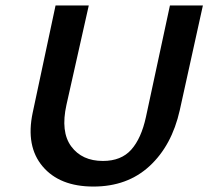

<svg xmlns="http://www.w3.org/2000/svg" viewBox="-20 -678 765 705"><path d="M323 7Q199 7 136.5 -67Q74 -141 100 -264L184 -658H306L224 -293Q202 -194 241.5 -140.5Q281 -87 358 -87Q425 -87 462 -128.5Q499 -170 516 -249L604 -658H725L640 -273Q611 -144 529.5 -68.5Q448 7 323 7Z"/></svg>

Font: EauTest
Style: Bold Italic
Weight: 700
Italic angle: -12°
Designer: Christian Thalmann (Catharsis Fonts)
Version: Version 0.001;PS 000.001;hotconv 1.0.88;makeotf.lib2.5.64775